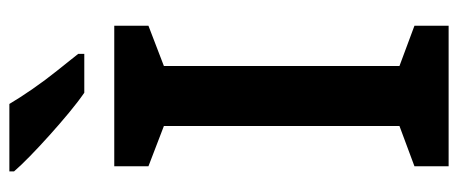

<svg xmlns="http://www.w3.org/2000/svg" viewBox="-304 -674 978 410"><g transform="rotate(-90 185.0 -469.0)"><path d="M335 0H35V-73L121 -105V-608L35 -641V-714H335V-641L249 -608V-105L335 -73ZM168 -938Q181 -916 200 -888.5Q219 -861 239.5 -835.5Q260 -810 275 -791V-778H192Q173 -791 149.5 -810.5Q126 -830 101.5 -852Q77 -874 56.5 -894Q36 -914 24 -928V-938Z"/></g></svg>

Font: Noto Sans Tangsa SemiBold
Style: Regular
Weight: 600
Version: Version 1.504